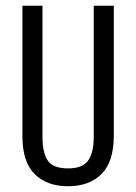

<svg xmlns="http://www.w3.org/2000/svg" viewBox="-20 -645 478 673"><path d="M128.9 -625V-165Q128.9 -109.4 147.5 -82Q166 -54.7 218.8 -54.7Q269.5 -54.7 289.1 -82.5Q308.6 -110.4 308.6 -165V-625H378.9V-168.9Q378.9 -78.1 335.9 -35.2Q293 7.8 218.8 7.8Q144.5 7.8 101.6 -34.7Q58.6 -77.1 58.6 -168V-625Z"/></svg>

Font: Sudo Var
Style: Regular
Weight: 400
Monospace: yes
Designer: Jens Kutilek
Foundry: Jens Kutilek
Version: Version 0.065;FEAKit 1.0